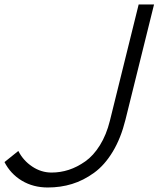

<svg xmlns="http://www.w3.org/2000/svg" viewBox="-64 -830 710 860"><path d="M626 -810.1 498 -293.9Q477.5 -210.9 440.9 -150.4Q404.3 -89.8 356.9 -55.7Q309.6 -21.5 258.5 -5.9Q207.5 9.8 149.9 9.8Q85 9.8 34.2 -20.5Q-16.6 -50.8 -43.9 -104L18.1 -153.8Q40 -110.8 80.3 -84Q120.6 -57.1 167 -57.1Q206.5 -57.1 244.1 -69.3Q281.7 -81.5 318.1 -107.2Q354.5 -132.8 383.5 -179.4Q412.6 -226.1 428.2 -289.1L557.1 -810.1Z"/></svg>

Font: Sinkin Sans 300 Light Italic
Style: Regular
Weight: 300
Italic angle: -112°
Designer: Keith Bates
Foundry: K-Type
Version: Sinkin Sans (version 1.0)  by Keith Bates   •   © 2014   www